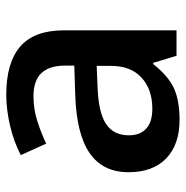

<svg xmlns="http://www.w3.org/2000/svg" viewBox="-10 -580 600 620"><g transform="rotate(-90 290.0 -270.0)"><path d="M419.9 0 397 -75.2H393.1Q354 -25.9 314.5 -8.1Q274.9 9.8 212.9 9.8Q133.3 9.8 88.6 -33.2Q43.9 -76.2 43.9 -154.8Q43.9 -238.3 106 -280.8Q168 -323.2 294.9 -327.1L388.2 -330.1V-358.9Q388.2 -410.6 364 -436.3Q339.8 -461.9 289.1 -461.9Q247.6 -461.9 209.5 -449.7Q171.4 -437.5 136.2 -420.9L99.1 -502.9Q143.1 -525.9 195.3 -537.8Q247.6 -549.8 293.9 -549.8Q397 -549.8 449.5 -504.9Q502 -460 502 -363.8V0ZM249 -78.1Q311.5 -78.1 349.4 -113Q387.2 -147.9 387.2 -210.9V-257.8L317.9 -254.9Q236.8 -252 200 -227.8Q163.1 -203.6 163.1 -153.8Q163.1 -117.7 184.6 -97.9Q206.1 -78.1 249 -78.1Z"/></g></svg>

Font: f1_52653          
Style: Regular
Weight: 600
Foundry: Ascender Corporation
Version: Version 1.10